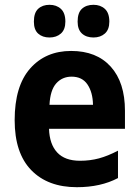

<svg xmlns="http://www.w3.org/2000/svg" viewBox="-20 -769 578 799"><path d="M300 10Q179 10 110 -61Q41 -132 41 -269Q41 -411 105.5 -484Q170 -557 276 -557Q382 -557 441 -491.5Q500 -426 500 -308V-233H184Q186 -169 218 -134.5Q250 -100 313 -100Q355 -100 392 -110Q429 -120 471 -142V-28Q399 10 300 10ZM186 -333H367Q366 -385 344 -417.5Q322 -450 278 -450Q239 -450 214 -422Q189 -394 186 -333ZM186 -613Q157 -613 139 -629Q121 -645 121 -679Q121 -716 139 -732.5Q157 -749 186 -749Q215 -749 233.5 -732Q252 -715 252 -679Q252 -646 233.5 -629.5Q215 -613 186 -613ZM369 -613Q339 -613 321 -629.5Q303 -646 303 -679Q303 -716 321 -732.5Q339 -749 369 -749Q398 -749 416.5 -732Q435 -715 435 -679Q435 -646 416.5 -629.5Q398 -613 369 -613Z"/></svg>

Font: Noto Sans SemiCondensed
Style: Bold
Weight: 700
Width: 4
Designer: Monotype Design Team
Foundry: Monotype Imaging Inc.
Version: Version 2.013; ttfautohint (v1.8.4.7-5d5b)